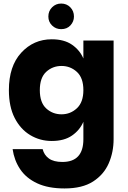

<svg xmlns="http://www.w3.org/2000/svg" viewBox="-20 -786 718 1080"><path d="M30 0ZM30 0ZM343 274Q251 274 189 245Q127 216 93.5 166Q60 116 51 53H220Q228 86 255 105.5Q282 125 331 125Q449 125 449 -3V-101Q429 -54 385 -23.5Q341 7 271 7Q205 7 150 -26Q95 -59 62.5 -122.5Q30 -186 30 -279Q30 -414 99.5 -489.5Q169 -565 271 -565Q341 -565 385 -534.5Q429 -504 449 -457V-558H619V-3Q619 70 591.5 133Q564 196 503.5 235Q443 274 343 274ZM326 -143Q376 -143 412.5 -177Q449 -211 449 -279Q449 -348 412.5 -381.5Q376 -415 326 -415Q276 -415 240 -382Q204 -349 204 -279Q204 -209 240 -176Q276 -143 326 -143ZM324 -622Q294 -622 273 -642.5Q252 -663 252 -693Q252 -724 273 -745Q294 -766 324 -766Q355 -766 375.5 -745Q396 -724 396 -693Q396 -665 376.5 -643.5Q357 -622 324 -622Z"/></svg>

Font: Ulagadi Sans
Style: Bold
Weight: 700
Designer: Ninad Kale (Devanagari), Jonny Pinhorn (Latin)
Foundry: Indian Type Foundry
Version: Version 3.01;March 29, 2020;FontCreator 12.0.0.2522 64-bit; 